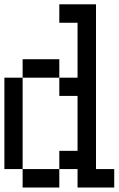

<svg xmlns="http://www.w3.org/2000/svg" viewBox="-20 -796 540 874"><path d="M0 -26.4V-442.4H83V-526.4H250V-442.4H333V-692.4H250V-776.4H417V-26.4H500V57.6H333V-26.4H250V-109.4H333V-359.4H250V-442.4H83V-26.4H250V57.6H83V-26.4Z"/></svg>

Font: KH Dot kagurazaka 12
Style: Regular
Weight: 400
Designer: Original version for X68000 by Keitarou Hiraki (http://hp.vector.co.jp/authors/VA000874/) / TrueType conversion by Homem
Version: Version 1.00.20150527